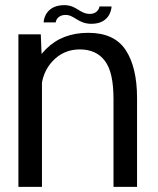

<svg xmlns="http://www.w3.org/2000/svg" viewBox="-20 -726 612 746"><path d="M51.5 0H143V-404.5C148.5 -436.5 162 -464 183 -487C211.5 -518 247 -534 290 -534C333 -534 365.5 -519 387.5 -489.5C410 -460 421 -411 421 -341.5V0H512.5V-345C512.5 -425 497.5 -487.5 468 -532C439 -576 390.5 -598.5 323 -598.5C255.5 -598.5 201 -577.5 159 -535.5C152.5 -529 147 -523 141.5 -516.5L138.5 -592.5H51.5ZM335 -633.5C400 -633.5 412.5 -681 413.5 -701H366.5C365.5 -689.5 354 -672 330 -672C288.5 -672 278.5 -706 230 -706C166 -706 150.5 -661 149.5 -639H196.5C197.5 -650.5 208.5 -668 234.5 -668C270 -668 283 -633.5 335 -633.5Z"/></svg>

Font: Anybody
Style: Regular
Weight: 400
Designer: Tyler Finck
Foundry: Etcetera Type Company
Version: Version 1.110